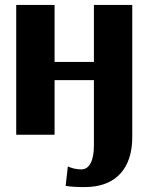

<svg xmlns="http://www.w3.org/2000/svg" viewBox="-20 -548 604 781"><path d="M46 0H202V-222H362V44C362 103 345 141 311 141C288 141 272 136 256 129L247 208C272 212 294 213 325 213C452 213 518 136 518 10V-528H362V-296H202V-528H46Z"/></svg>

Font: Aerodynamic
Style: Bd
Weight: 500
Designer: Google
Version: Version 2.000980; 2014